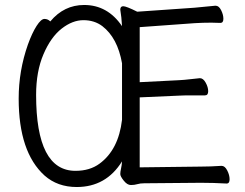

<svg xmlns="http://www.w3.org/2000/svg" viewBox="-20 -733 985 771"><path d="M125 -352Q125 -47 283 -47Q341 -47 380 -76Q456 -132 470 -252V-479Q452 -581 391 -628Q359 -652 315 -652Q271 -652 227.5 -618Q184 -584 154.5 -515Q125 -446 125 -352ZM470 -628Q468 -665 463 -694Q463 -708 475 -708Q487 -708 531 -686L761 -702Q784 -704 807.5 -706.5Q831 -709 844 -710H846Q859 -710 868 -692Q877 -674 877 -657.5Q877 -641 865 -641L829 -642Q794 -642 762 -640L541 -624V-403L699 -411Q720 -412 744.5 -415Q769 -418 782 -419H783Q796 -419 806 -401Q816 -383 816 -366.5Q816 -350 803 -350H744Q717 -350 700 -349L541 -342V-61L786 -64Q824 -64 869 -67H870Q883 -67 892.5 -48.5Q902 -30 902 -13Q902 4 890 4Q836 1 787 1L559 3Q543 3 531.5 6.5Q520 10 505.5 10Q491 10 477 -7.5Q463 -25 463 -34Q463 -43 466 -56Q469 -69 470 -85Q406 18 288 18Q211 18 159 -28Q55 -122 55 -337Q55 -449 92 -554Q109 -601 127 -629Q145 -657 158.5 -657Q172 -657 182 -647Q237 -713 318 -713Q412 -713 470 -628Z"/></svg>

Font: ToneOZ-Pinyin-WenKai-Regular
Style: Regular
Weight: 400
Designer: Fontworks Inc.
Foundry: ToneOZ
Version: Version 0.240331